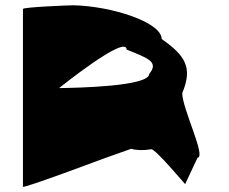

<svg xmlns="http://www.w3.org/2000/svg" viewBox="-20 -722 870 728"><path d="M67 -14C67 -6 379 -123 379 -123L478 -158C495 -152 523 -151 553 -156C566 -162 686 -18 682 -24L729 -124C763 -126 671 -310 671 -369C712 -466 682 -512 593 -574C593 -638 402 -699 258 -702C244 -702 67 -695 67 -688ZM204 -388C204 -388 460 -594 460 -534C539 -502 584 -488 546 -442C546 -394 270 -389 204 -388Z"/></svg>

Font: Ampere
Style: SuExt
Weight: 400
Version: Version 1